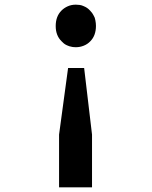

<svg xmlns="http://www.w3.org/2000/svg" viewBox="-20 -756 642 811"><path d="M300.3 -736.3Q308.6 -736.3 316.9 -735.1Q325.2 -733.9 333.5 -730Q341.8 -726.6 347.9 -722.4Q354 -718.3 360.8 -710.9Q366.7 -704.6 369.1 -701.2Q371.6 -697.8 374.5 -692.4Q378.4 -685.5 380.1 -681.2Q381.8 -676.8 382.8 -670.4Q385.3 -658.2 385.3 -646.5Q385.3 -626.5 379.4 -610.1Q373.5 -593.8 361.3 -581.5Q349.6 -569.3 333.7 -563Q317.9 -556.6 301.3 -556.6Q297.4 -556.6 293.2 -556.9Q289.1 -557.1 286.1 -557.6L273.4 -560.5Q270.5 -561.5 266.4 -563.2Q262.2 -564.9 261.2 -565.4Q257.8 -566.9 254.9 -568.8Q252 -570.8 250 -572.3Q248 -574.2 246.6 -575.4Q245.1 -576.7 239.7 -582Q215.3 -606 215.3 -646Q215.3 -687 239.7 -711.4Q251 -722.7 266.4 -729.5Q281.7 -736.3 300.3 -736.3ZM335.4 -468.8 368.7 -187.5V35.2H229.5V-187.5L267.6 -468.8Z"/></svg>

Font: Hack
Style: Bold
Weight: 700
Monospace: yes
Designer: Christopher Simpkins
Foundry: Christopher Simpkins
Version: Version 2.017